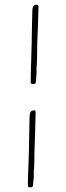

<svg xmlns="http://www.w3.org/2000/svg" viewBox="-20 -778 284 821"><path d="M139.2 -592.8 142.1 -662.1Q144.5 -734.4 144.5 -747.1Q144.5 -757.8 138.2 -757.8Q131.8 -757.8 128.4 -755.9Q124.5 -753.9 122.6 -751.2Q120.6 -748.5 119.6 -743.2Q118.2 -736.3 118.2 -726.1L117.2 -688.5L116.2 -642.1Q116.2 -612.8 113.8 -534.7Q111.3 -455.6 111.3 -426.8Q111.3 -421.9 113.3 -420.4Q115.2 -418.9 123.5 -418.9Q128.4 -418.9 130.9 -421.1Q133.3 -423.3 133.3 -429.2L136.2 -462.9V-486.8Q139.2 -516.1 139.2 -592.8ZM127.4 -130.9 129.9 -204.6Q132.3 -281.2 132.3 -294.9Q132.3 -301.8 131.8 -303.2Q131.3 -305.2 130.1 -305.7Q128.9 -306.2 126.5 -306.2Q111.8 -306.2 108.9 -294.9Q106.4 -285.2 106.4 -273.9L105.5 -231.9L104.5 -180.2Q104.5 -153.3 102.1 -82.5Q99.1 -19 99.1 15.1Q99.1 20 101.1 21.5Q103 22.9 111.3 22.9Q115.2 22.9 116.2 22.5Q117.7 22.5 119.4 19.8Q121.1 17.1 121.1 13.2L124.5 -21V-44.9Q127.4 -68.4 127.4 -130.9Z"/></svg>

Font: Amatica SC
Style: Regular
Weight: 400
Designer: Vernon Adams, Ben Nathan
Foundry: newtypography
Version: Version 2.001